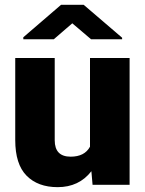

<svg xmlns="http://www.w3.org/2000/svg" viewBox="-20 -770 604 800"><path d="M328.6 -750 488.8 -612.8V-606.4H359.4L281.2 -672.9L204.1 -606.4H77.1V-614.7L234.4 -750ZM365.7 0 360.8 -56.6Q309.1 9.8 220.2 9.8Q137.7 9.8 90.6 -38.1Q43.5 -85.9 43.5 -186.5V-528.3H208V-185.5Q208 -117.2 274.4 -117.2Q332.5 -117.2 355 -158.7V-528.3H520V0Z"/></svg>

Font: Mardoto Black
Style: Regular
Weight: 900
Designer: Christian Robertson, Vahan Hovhannisyan
Foundry: Google
Version: Version 1.000